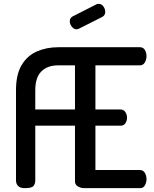

<svg xmlns="http://www.w3.org/2000/svg" viewBox="-20 -976 800 996"><path d="M110 0Q84 0 73.5 -11.5Q63 -23 63 -40V-508Q63 -589 92 -638Q121 -687 171 -709Q221 -731 282 -731H706Q724 -731 732 -716Q740 -701 740 -685Q740 -666 731 -651.5Q722 -637 706 -637H475V-408H605Q621 -408 630 -395Q639 -382 639 -365Q639 -351 631 -337.5Q623 -324 605 -324H475V-94H706Q722 -94 731 -80Q740 -66 740 -46Q740 -30 732 -15Q724 0 706 0H416Q399 0 384 -9Q369 -18 369 -35V-324H163V-40Q163 -23 154 -11.5Q145 0 110 0ZM163 -408H369V-637H282Q226 -637 194.5 -605.5Q163 -574 163 -508ZM377 -824Q363 -824 352.5 -837.5Q342 -851 342 -865Q342 -883 357 -891L481 -954Q487 -956 492 -956Q507 -956 516.5 -942.5Q526 -929 526 -915Q526 -896 510 -888L389 -827Q386 -826 383 -825Q380 -824 377 -824Z"/></svg>

Font: Dosis SemiBold
Style: Regular
Weight: 600
Designer: EdgarTolentino, PabloImpallari, IginoMarini
Foundry: EdgarTolentino, PabloImpallari, IginoMarini
Version: Version 3.001; ttfautohint (v1.8.2)